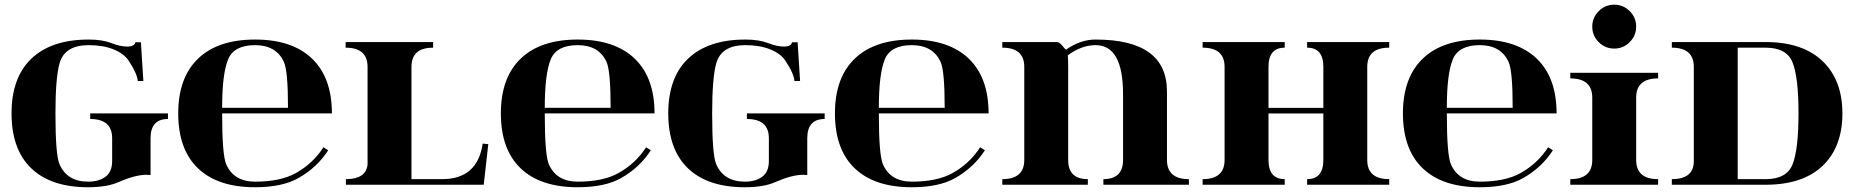

<svg xmlns="http://www.w3.org/2000/svg" viewBox="-20 -789 7918 820"><path d="M356.2 10.7Q198 10.7 113.6 -70.1Q29.3 -150.9 29.3 -304.7Q29.3 -458.5 114.9 -539.3Q200.4 -620.1 358.6 -620.1Q417 -620.1 455.6 -605Q493.4 -590.1 523.7 -590.1Q554.2 -590.1 557.9 -608.4H581.8L592.3 -443.1H568.4Q565.4 -476.3 528.8 -530.8Q508.5 -560.8 464 -578.5Q419.4 -596.2 358.6 -596.2Q256.3 -596.2 234.4 -518.8Q216.8 -456.8 216.8 -304.7Q216.8 -126.5 234.4 -86.9Q267.1 -13.2 356.2 -13.2Q402.3 -13.2 430.7 -34.3Q459 -55.4 459 -101.1V-198.7Q459 -280.8 365.2 -280.8V-304.7H697.3V-280.8Q623 -280.8 623 -198.7V-41.5Q615 -42.5 606 -42.5Q557.6 -42.5 487.1 -11.5Q436.5 10.7 356.2 10.7Z M1069.3 -13.2Q1178 -13.2 1243.4 -49.8Q1317.6 -91.3 1361.3 -160.2L1381.6 -147.2Q1335.4 -74.7 1255.1 -28.8Q1186 10.7 1069.3 10.7Q910.2 10.7 825.7 -70.1Q741.2 -150.9 741.2 -304.7Q741.2 -458 826.7 -539.3Q911.4 -620.1 1069.3 -620.1Q1227.1 -620.1 1312 -539.3Q1397.5 -458 1397.5 -304.7H928.7Q928.7 -126.5 946.3 -86.9Q979 -13.2 1069.3 -13.2ZM928.7 -328.6H1210Q1210 -486.6 1192.4 -524.7Q1159.4 -596.2 1069.3 -596.2Q980 -596.2 954.6 -536.4Q928.7 -475.1 928.7 -328.6Z M1737.3 -23.9H1868.2Q2019.3 -23.9 2041.5 -175.8L2065.4 -173.3L2045.9 0H1457.3V-23.9Q1542.7 -23.9 1549.8 -85.9Q1549.8 -85.9 1549.8 -503.4Q1549.8 -585.4 1456.1 -585.4V-609.4H1829.8V-585.4Q1737.3 -585.4 1737.3 -503.4Z M2447.3 -13.2Q2555.9 -13.2 2621.3 -49.8Q2695.6 -91.3 2739.3 -160.2L2759.5 -147.2Q2713.4 -74.7 2633.1 -28.8Q2564 10.7 2447.3 10.7Q2288.1 10.7 2203.6 -70.1Q2119.1 -150.9 2119.1 -304.7Q2119.1 -458 2204.6 -539.3Q2289.3 -620.1 2447.3 -620.1Q2605 -620.1 2689.9 -539.3Q2775.4 -458 2775.4 -304.7H2306.6Q2306.6 -126.5 2324.2 -86.9Q2356.9 -13.2 2447.3 -13.2ZM2306.6 -328.6H2587.9Q2587.9 -486.6 2570.3 -524.7Q2537.4 -596.2 2447.3 -596.2Q2357.9 -596.2 2332.5 -536.4Q2306.6 -475.1 2306.6 -328.6Z M3160.9 10.7Q3002.7 10.7 2918.3 -70.1Q2834 -150.9 2834 -304.7Q2834 -458.5 2919.6 -539.3Q3005.1 -620.1 3163.3 -620.1Q3221.7 -620.1 3260.3 -605Q3298.1 -590.1 3328.4 -590.1Q3358.9 -590.1 3362.5 -608.4H3386.5L3397 -443.1H3373Q3370.1 -476.3 3333.5 -530.8Q3313.2 -560.8 3268.7 -578.5Q3224.1 -596.2 3163.3 -596.2Q3061 -596.2 3039.1 -518.8Q3021.5 -456.8 3021.5 -304.7Q3021.5 -126.5 3039.1 -86.9Q3071.8 -13.2 3160.9 -13.2Q3207 -13.2 3235.4 -34.3Q3263.7 -55.4 3263.7 -101.1V-198.7Q3263.7 -280.8 3169.9 -280.8V-304.7H3502V-280.8Q3427.7 -280.8 3427.7 -198.7V-41.5Q3419.7 -42.5 3410.6 -42.5Q3362.3 -42.5 3291.7 -11.5Q3241.2 10.7 3160.9 10.7Z M3874 -13.2Q3982.7 -13.2 4048.1 -49.8Q4122.3 -91.3 4166 -160.2L4186.3 -147.2Q4140.1 -74.7 4059.8 -28.8Q3990.7 10.7 3874 10.7Q3714.8 10.7 3630.4 -70.1Q3545.9 -150.9 3545.9 -304.7Q3545.9 -458 3631.3 -539.3Q3716.1 -620.1 3874 -620.1Q4031.7 -620.1 4116.7 -539.3Q4202.1 -458 4202.1 -304.7H3733.4Q3733.4 -126.5 3751 -86.9Q3783.7 -13.2 3874 -13.2ZM3733.4 -328.6H4014.6Q4014.6 -486.6 3997.1 -524.7Q3964.1 -596.2 3874 -596.2Q3784.7 -596.2 3759.3 -536.4Q3733.4 -475.1 3733.4 -328.6Z M4354.5 -106V-503.4Q4354.5 -585.4 4260.7 -585.4V-609.4H4493.9Q4504.4 -609.4 4517.5 -593.3Q4530.5 -577.1 4533 -577.1Q4594.5 -620.1 4659.2 -620.1Q4963.9 -620.1 4963.9 -398.4V-106Q4963.9 -23.9 5057.6 -23.9V0H4692.4V-23.9Q4776.4 -23.9 4776.4 -106V-386.7Q4776.4 -596.2 4659.2 -596.2Q4598.9 -596.2 4540.3 -552.7Q4542 -538.1 4542 -503.4V-106Q4542 -23.9 4626 -23.9V0H4260.7V-23.9Q4354.5 -23.9 4354.5 -106Z M5631.8 -328.4V-503.4Q5631.8 -585.4 5562.5 -585.4V-609.4H5913.1V-585.4Q5819.3 -585.4 5819.3 -503.4V-106Q5819.3 -23.9 5913.1 -23.9V0H5562.5V-23.9Q5631.8 -23.9 5631.8 -106V-304.4H5397.5V-106Q5397.5 -23.9 5466.8 -23.9V0H5116.2V-23.9Q5210 -23.9 5210 -106V-503.4Q5210 -585.4 5116.2 -585.4V-609.4H5466.8V-585.4Q5397.5 -585.4 5397.5 -503.4V-328.4Z M6299.8 -13.2Q6408.4 -13.2 6473.9 -49.8Q6548.1 -91.3 6591.8 -160.2L6612.1 -147.2Q6565.9 -74.7 6485.6 -28.8Q6416.5 10.7 6299.8 10.7Q6140.6 10.7 6056.2 -70.1Q5971.7 -150.9 5971.7 -304.7Q5971.7 -458 6057.1 -539.3Q6141.8 -620.1 6299.8 -620.1Q6457.5 -620.1 6542.5 -539.3Q6627.9 -458 6627.9 -304.7H6159.2Q6159.2 -126.5 6176.8 -86.9Q6209.5 -13.2 6299.8 -13.2ZM6159.2 -328.6H6440.4Q6440.4 -486.6 6422.9 -524.7Q6389.9 -596.2 6299.8 -596.2Q6210.4 -596.2 6185.1 -536.4Q6159.2 -475.1 6159.2 -328.6Z M6686.5 -478H7061.5V-454.1Q6967.8 -454.1 6967.8 -372.1V-106Q6967.8 -23.9 7061.5 -23.9V0H6686.5V-23.9Q6780.3 -23.9 6780.3 -106V-372.1Q6780.3 -454.1 6686.5 -454.1ZM6807.9 -609.1Q6780.3 -636.7 6780.3 -675.3Q6780.3 -713.9 6807.9 -741.5Q6835.4 -769 6874 -769Q6912.6 -769 6940.2 -741.5Q6967.8 -713.9 6967.8 -675.3Q6967.8 -636.7 6940.2 -609.1Q6912.6 -581.5 6874 -581.5Q6835.4 -581.5 6807.9 -609.1Z M7520.5 -585.4Q7520.5 -585.4 7401.4 -585.4V-23.9H7520.5Q7609.6 -23.9 7635.3 -85.9Q7661.1 -149.2 7661.1 -304.9Q7661.1 -460.7 7635.3 -523.4Q7609.6 -585.4 7520.5 -585.4ZM7520.5 -609.4Q7678.2 -609.4 7763.2 -528.6Q7848.6 -447.3 7848.6 -304.7Q7848.6 -161.6 7764.2 -80.8Q7679.2 0 7520.5 0Q7520.5 0 7120.1 0V-23.9Q7210.4 -23.9 7213.9 -95.5V-503.4Q7213.9 -585.4 7120.1 -585.4V-609.4Z"/></svg>

Font: itsadzoke
Style: Regular
Weight: 700
Width: 7
Version: Version 0.45